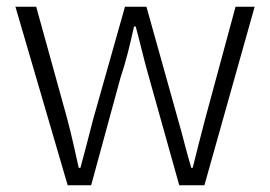

<svg xmlns="http://www.w3.org/2000/svg" viewBox="-20 -553 806 573"><path d="M26 -533H88L181 -197Q191 -159 199 -123.5Q207 -88 215 -52H220Q230 -88 239 -123.5Q248 -159 258 -197L353 -533H417L511 -197Q522 -159 531 -123.5Q540 -88 551 -52H555Q564 -88 573 -123.5Q582 -159 592 -197L683 -533H740L590 0H515L425 -321Q414 -359 405 -396Q396 -433 385 -474H380Q371 -433 361.5 -395.5Q352 -358 339 -319L252 0H182Z"/></svg>

Font: Kinto Sans Light
Style: Regular
Weight: 300
Designer: Authors: Ryoko NISHIZUKA  (kana & ideographs); Paul D. Hunt (Latin, Greek & Cyrillic); Wenlong ZHANG  (bopomofo); Sandol
Foundry: Adobe Systems Incorporated, ookami Inc.
Version: Version 0.001